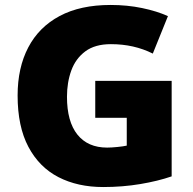

<svg xmlns="http://www.w3.org/2000/svg" viewBox="-20 -744 780 774"><path d="M364 -418H672V-33Q617 -14 545.5 -2Q474 10 396 10Q293 10 215.5 -30Q138 -70 94.5 -152Q51 -234 51 -359Q51 -471 94 -553Q137 -635 220.5 -679.5Q304 -724 426 -724Q493 -724 553 -711.5Q613 -699 657 -679L596 -528Q558 -547 516 -556.5Q474 -566 427 -566Q363 -566 324 -537Q285 -508 267.5 -460Q250 -412 250 -354Q250 -254 292 -201.5Q334 -149 412 -149Q429 -149 453.5 -151.5Q478 -154 491 -157V-269H364Z"/></svg>

Font: Noto Sans Telugu Black
Style: Regular
Weight: 900
Designer: Jelle Bosma - Monotype Design Team
Foundry: Monotype Imaging Inc.
Version: Version 2.005; ttfautohint (v1.8.4.7-5d5b)